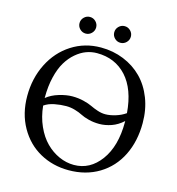

<svg xmlns="http://www.w3.org/2000/svg" viewBox="-118 -900 934 1013"><g transform="rotate(15 349.5 -393.5)"><path d="M406.5 -721.4Q393.1 -734.9 393.1 -753.4Q393.1 -772 406.5 -785.4Q419.9 -798.8 438.5 -798.8Q457 -798.8 470.5 -785.4Q483.9 -772 483.9 -753.4Q483.9 -734.9 470.5 -721.4Q457 -708 438.5 -708Q419.9 -708 406.5 -721.4ZM217 -720.9Q203.6 -734.4 203.6 -752.9Q203.6 -771.5 217 -784.9Q230.5 -798.3 249 -798.3Q267.6 -798.3 281 -784.9Q294.4 -771.5 294.4 -752.9Q294.4 -734.4 281 -720.9Q267.6 -707.5 249 -707.5Q230.5 -707.5 217 -720.9ZM334.5 -623.5Q304.7 -623.5 276.1 -613Q247.6 -602.5 220.5 -579.3Q193.4 -556.2 173.1 -522.5Q152.8 -488.8 140.6 -438.2Q128.4 -387.7 128.4 -327.1Q128.4 -325.2 128.4 -323.2Q155.8 -345.7 195.8 -357.7Q235.8 -369.6 267.6 -369.6Q300.8 -369.6 330.1 -362.3Q359.4 -355 376.7 -346.4Q394 -337.9 416 -330.6Q438 -323.2 459 -323.2Q483.9 -323.2 514.4 -332.5Q544.9 -341.8 568.4 -358.4Q558.1 -487.3 495.8 -555.4Q433.6 -623.5 334.5 -623.5ZM662.1 -329.1Q662.1 -229.5 623.8 -152.1Q585.4 -74.7 513.7 -31.2Q441.9 12.2 348.1 12.2Q261.7 12.2 191.2 -26.9Q120.6 -65.9 78.6 -140.1Q36.6 -214.4 36.6 -310.1Q36.6 -407.2 76.7 -486.8Q116.7 -566.4 188 -612.1Q259.3 -657.7 347.2 -657.7Q414.1 -657.7 472.2 -634Q530.3 -610.4 572.3 -567.9Q614.3 -525.4 638.2 -463.9Q662.1 -402.3 662.1 -329.1ZM570.3 -315.9Q541 -289.1 507.3 -277.3Q473.6 -265.6 441.4 -265.6Q410.2 -265.6 382.8 -272.7Q355.5 -279.8 338.9 -288.6Q322.3 -297.4 298.3 -304.4Q274.4 -311.5 249.5 -311.5Q219.7 -311.5 186.8 -305.2Q153.8 -298.8 130.9 -282.7Q136.7 -222.7 159.2 -172.6Q181.6 -122.6 214.1 -90.1Q246.6 -57.6 286.4 -39.8Q326.2 -22 367.7 -22Q455.6 -22 512.9 -100.1Q570.3 -178.2 570.3 -309.6Q570.3 -312.5 570.3 -315.9Z"/></g></svg>

Font: Libertinage
Style: f
Weight: 400
Designer: OSP
Foundry: OSP
Version: Version 1.0; 2008; OFL relea